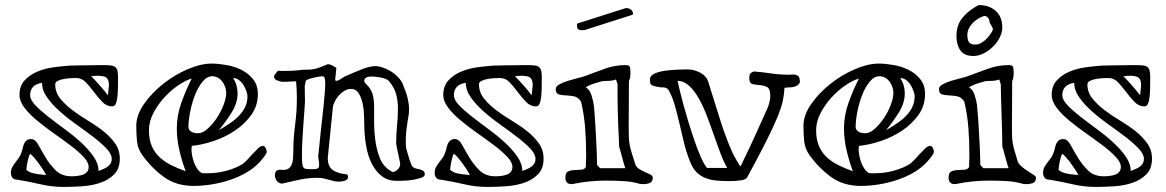

<svg xmlns="http://www.w3.org/2000/svg" viewBox="-20 -705 4605 758"><path d="M45 4Q34 4 28.5 -4Q23 -12 23 -22Q23 -35 28 -44.5Q33 -54 40 -63Q47 -72 54 -81.5Q61 -91 65 -104Q68 -112 70 -121.5Q72 -131 75.5 -138.5Q79 -146 85.5 -151Q92 -156 103 -156Q119 -156 131.5 -133Q144 -110 160.5 -82.5Q177 -55 200.5 -32Q224 -9 263 -9Q274 -9 286 -10.5Q298 -12 307.5 -15.5Q317 -19 323.5 -26.5Q330 -34 330 -46Q330 -64 310 -85.5Q290 -107 259.5 -130Q229 -153 193.5 -178Q158 -203 127.5 -228Q97 -253 77 -279Q57 -305 57 -330Q57 -366 77.5 -388Q98 -410 128 -422.5Q158 -435 192.5 -439.5Q227 -444 254 -446Q261 -446 274 -446.5Q287 -447 304 -447Q321 -447 340.5 -447.5Q360 -448 380 -448Q401 -448 414 -447Q427 -446 434 -441Q441 -436 443.5 -426.5Q446 -417 446 -399Q446 -376 445.5 -355Q445 -334 443 -318.5Q441 -303 436.5 -294Q432 -285 423 -285Q401 -285 384 -302.5Q367 -320 351.5 -341Q336 -362 319.5 -379.5Q303 -397 281 -397Q275 -397 261.5 -396.5Q248 -396 233.5 -393.5Q219 -391 208.5 -386Q198 -381 198 -372Q198 -341 217 -317Q236 -293 264 -271.5Q292 -250 325.5 -230Q359 -210 387 -188Q415 -166 434 -139.5Q453 -113 453 -79Q453 -39 430.5 -16.5Q408 6 375 17Q342 28 303 30.5Q264 33 231 33Q184 33 137.5 22Q91 11 45 4ZM84 -35Q91 -27 107.5 -22Q124 -17 162 -14Q159 -21 151 -33.5Q143 -46 133.5 -59Q124 -72 114.5 -83Q105 -94 99 -98Q96 -94 93 -84Q90 -74 88 -63.5Q86 -53 85 -44.5Q84 -36 84 -35ZM99 -329Q99 -311 119 -290Q139 -269 169 -245.5Q199 -222 234 -196.5Q269 -171 299 -143.5Q329 -116 349 -87.5Q369 -59 369 -30Q376 -33 385 -36.5Q394 -40 402 -45Q410 -50 415.5 -58Q421 -66 421 -78Q421 -97 400.5 -118.5Q380 -140 349.5 -163.5Q319 -187 283.5 -212Q248 -237 217.5 -264Q187 -291 166.5 -319.5Q146 -348 146 -378Q99 -371 99 -329ZM340 -404Q346 -398 355.5 -388Q365 -378 374.5 -367Q384 -356 392.5 -346Q401 -336 406 -329Q407 -342 408.5 -352.5Q410 -363 410 -371Q410 -388 401.5 -397Q393 -406 365 -406Q360 -406 353.5 -405.5Q347 -405 340 -404Z M518 -208Q518 -251 549 -295Q580 -339 625 -374.5Q670 -410 721.5 -432Q773 -454 815 -454Q841 -454 873 -448.5Q905 -443 932.5 -429.5Q960 -416 979 -392.5Q998 -369 998 -334Q998 -288 972.5 -252Q947 -216 908.5 -190Q870 -164 824 -148.5Q778 -133 737 -129Q737 -127 736.5 -122.5Q736 -118 736 -116Q736 -105 738.5 -91Q741 -77 746 -63.5Q751 -50 758.5 -39Q766 -28 776 -22Q778 -21 788.5 -21Q799 -21 802 -21Q810 -21 824 -22Q838 -23 855.5 -26.5Q873 -30 892.5 -36.5Q912 -43 932 -54Q943 -60 954.5 -72.5Q966 -85 977.5 -97.5Q989 -110 999 -119.5Q1009 -129 1018 -129Q1025 -129 1029 -120Q1033 -111 1033 -107Q1034 -97 1006 -66Q983 -41 951.5 -23Q920 -5 884.5 6.5Q849 18 813 23.5Q777 29 744 29Q677 29 629 -5Q581 -39 543 -91Q524 -117 521 -146.5Q518 -176 518 -208ZM568 -191Q568 -153 580 -126.5Q592 -100 612.5 -82Q633 -64 659 -51.5Q685 -39 713 -29Q698 -69 688 -112.5Q678 -156 678 -198Q678 -249 696 -299.5Q714 -350 737 -395Q713 -388 683.5 -368Q654 -348 628.5 -320Q603 -292 585.5 -258.5Q568 -225 568 -191ZM724 -203Q724 -193 734 -186Q744 -179 762 -179Q780 -179 799.5 -196.5Q819 -214 835.5 -238.5Q852 -263 862.5 -290.5Q873 -318 873 -338Q873 -350 869 -361.5Q865 -373 858 -382.5Q851 -392 840.5 -398Q830 -404 818 -404Q797 -404 779.5 -382.5Q762 -361 750 -330.5Q738 -300 731 -265Q724 -230 724 -203ZM900 -397Q910 -382 914 -366.5Q918 -351 918 -337Q918 -299 895.5 -262.5Q873 -226 844 -191Q872 -207 893 -222Q914 -237 928 -253Q942 -269 949.5 -286.5Q957 -304 957 -326Q957 -332 953 -344Q949 -356 942 -368Q935 -380 924 -388.5Q913 -397 900 -397Z M1065 -15Q1067 -29 1073 -32Q1079 -35 1089 -35Q1091 -35 1092.5 -34.5Q1094 -34 1097 -34Q1112 -34 1120.5 -40.5Q1129 -47 1132.5 -57.5Q1136 -68 1137 -81Q1138 -94 1138 -108Q1138 -159 1145 -211.5Q1152 -264 1152 -318Q1152 -351 1149 -384Q1142 -384 1133.5 -383.5Q1125 -383 1117 -382.5Q1109 -382 1102.5 -382Q1096 -382 1093 -382Q1084 -384 1073 -388Q1062 -392 1062 -404Q1062 -408 1068.5 -415Q1075 -422 1077 -426Q1083 -425 1088 -425Q1093 -425 1098 -425Q1127 -425 1139 -426Q1151 -427 1157.5 -427.5Q1164 -428 1170.5 -429Q1177 -430 1197 -430Q1217 -430 1237 -437Q1257 -444 1275 -452Q1287 -450 1295.5 -444.5Q1304 -439 1308 -437L1303 -388Q1304 -387 1306 -387Q1307 -386 1310 -386Q1314 -386 1324.5 -392.5Q1335 -399 1339 -402Q1386 -423 1414 -433.5Q1442 -444 1464 -444Q1474 -444 1489.5 -439Q1505 -434 1521 -424.5Q1537 -415 1550.5 -401.5Q1564 -388 1571 -371Q1585 -337 1590 -314.5Q1595 -292 1595 -275Q1595 -261 1593 -248.5Q1591 -236 1588.5 -221.5Q1586 -207 1584 -188.5Q1582 -170 1582 -145Q1582 -136 1582.5 -129.5Q1583 -123 1584 -118Q1585 -113 1588.5 -102Q1592 -91 1595.5 -79Q1599 -67 1603 -57Q1607 -47 1610 -46Q1615 -41 1623 -39.5Q1631 -38 1638.5 -36Q1646 -34 1651.5 -30Q1657 -26 1657 -17Q1657 -8 1642.5 -3Q1628 2 1609.5 5Q1591 8 1572.5 8.5Q1554 9 1546 9Q1513 9 1489 -8.5Q1465 -26 1449 -56.5Q1433 -87 1425.5 -129Q1418 -171 1418 -220Q1418 -232 1417 -254.5Q1416 -277 1411 -299Q1406 -321 1395.5 -337.5Q1385 -354 1366 -354Q1352 -354 1339.5 -346.5Q1327 -339 1317.5 -328Q1308 -317 1301.5 -304Q1295 -291 1294 -280L1274 -82Q1274 -47 1294 -33.5Q1314 -20 1347 -17Q1354 -16 1354 -7Q1354 4 1343 8Q1332 12 1318 12Q1306 12 1296.5 9.5Q1287 7 1278 4.5Q1269 2 1258.5 -0.5Q1248 -3 1233 -3Q1197 -3 1161.5 4.5Q1126 12 1093 20Q1079 18 1072 8Q1065 -2 1065 -15ZM1183 -364Q1183 -350 1183.5 -334.5Q1184 -319 1184 -304Q1184 -295 1182 -271.5Q1180 -248 1178 -218.5Q1176 -189 1174 -156Q1172 -123 1172 -95Q1172 -74 1173 -62Q1174 -50 1177.5 -44.5Q1181 -39 1189.5 -38Q1198 -37 1213 -37Q1228 -37 1234 -40Q1240 -43 1240 -54Q1240 -66 1236 -86Q1238 -103 1240.5 -128.5Q1243 -154 1246 -182.5Q1249 -211 1252.5 -241Q1256 -271 1258.5 -297Q1261 -323 1262.5 -342.5Q1264 -362 1264 -371V-375Q1264 -384 1262.5 -394Q1261 -404 1251 -404Q1249 -404 1239.5 -402.5Q1230 -401 1219 -398.5Q1208 -396 1198.5 -392.5Q1189 -389 1187 -386ZM1418 -387Q1418 -380 1423 -375.5Q1428 -371 1434 -364Q1440 -357 1446 -345.5Q1452 -334 1455 -314Q1458 -287 1457 -245.5Q1456 -204 1460.5 -161Q1465 -118 1479.5 -81Q1494 -44 1530 -26Q1540 -26 1550 -36Q1560 -46 1560 -57Q1560 -60 1557.5 -72Q1555 -84 1552 -97.5Q1549 -111 1546.5 -123.5Q1544 -136 1544 -140Q1544 -175 1547.5 -209Q1551 -243 1551 -277Q1551 -305 1544.5 -331Q1538 -357 1518 -382Q1513 -389 1503.5 -393Q1494 -397 1483.5 -399Q1473 -401 1463 -402Q1453 -403 1446 -403Q1435 -403 1427 -399.5Q1419 -396 1418 -387Z M1718 4Q1707 4 1701.5 -4Q1696 -12 1696 -22Q1696 -35 1701 -44.5Q1706 -54 1713 -63Q1720 -72 1727 -81.5Q1734 -91 1738 -104Q1741 -112 1743 -121.5Q1745 -131 1748.5 -138.5Q1752 -146 1758.5 -151Q1765 -156 1776 -156Q1792 -156 1804.5 -133Q1817 -110 1833.5 -82.5Q1850 -55 1873.5 -32Q1897 -9 1936 -9Q1947 -9 1959 -10.5Q1971 -12 1980.5 -15.5Q1990 -19 1996.5 -26.5Q2003 -34 2003 -46Q2003 -64 1983 -85.5Q1963 -107 1932.5 -130Q1902 -153 1866.5 -178Q1831 -203 1800.5 -228Q1770 -253 1750 -279Q1730 -305 1730 -330Q1730 -366 1750.5 -388Q1771 -410 1801 -422.5Q1831 -435 1865.5 -439.5Q1900 -444 1927 -446Q1934 -446 1947 -446.5Q1960 -447 1977 -447Q1994 -447 2013.5 -447.5Q2033 -448 2053 -448Q2074 -448 2087 -447Q2100 -446 2107 -441Q2114 -436 2116.5 -426.5Q2119 -417 2119 -399Q2119 -376 2118.5 -355Q2118 -334 2116 -318.5Q2114 -303 2109.5 -294Q2105 -285 2096 -285Q2074 -285 2057 -302.5Q2040 -320 2024.5 -341Q2009 -362 1992.5 -379.5Q1976 -397 1954 -397Q1948 -397 1934.5 -396.5Q1921 -396 1906.5 -393.5Q1892 -391 1881.5 -386Q1871 -381 1871 -372Q1871 -341 1890 -317Q1909 -293 1937 -271.5Q1965 -250 1998.5 -230Q2032 -210 2060 -188Q2088 -166 2107 -139.5Q2126 -113 2126 -79Q2126 -39 2103.5 -16.5Q2081 6 2048 17Q2015 28 1976 30.5Q1937 33 1904 33Q1857 33 1810.5 22Q1764 11 1718 4ZM1757 -35Q1764 -27 1780.5 -22Q1797 -17 1835 -14Q1832 -21 1824 -33.5Q1816 -46 1806.5 -59Q1797 -72 1787.5 -83Q1778 -94 1772 -98Q1769 -94 1766 -84Q1763 -74 1761 -63.5Q1759 -53 1758 -44.5Q1757 -36 1757 -35ZM1772 -329Q1772 -311 1792 -290Q1812 -269 1842 -245.5Q1872 -222 1907 -196.5Q1942 -171 1972 -143.5Q2002 -116 2022 -87.5Q2042 -59 2042 -30Q2049 -33 2058 -36.5Q2067 -40 2075 -45Q2083 -50 2088.5 -58Q2094 -66 2094 -78Q2094 -97 2073.5 -118.5Q2053 -140 2022.5 -163.5Q1992 -187 1956.5 -212Q1921 -237 1890.5 -264Q1860 -291 1839.5 -319.5Q1819 -348 1819 -378Q1772 -371 1772 -329ZM2013 -404Q2019 -398 2028.5 -388Q2038 -378 2047.5 -367Q2057 -356 2065.5 -346Q2074 -336 2079 -329Q2080 -342 2081.5 -352.5Q2083 -363 2083 -371Q2083 -388 2074.5 -397Q2066 -406 2038 -406Q2033 -406 2026.5 -405.5Q2020 -405 2013 -404Z M2212 -4Q2212 -23 2222.5 -28Q2233 -33 2247 -33.5Q2261 -34 2274.5 -35Q2288 -36 2293 -46Q2293 -49 2293 -56.5Q2293 -64 2293.5 -72Q2294 -80 2294 -87Q2294 -94 2294 -97Q2294 -150 2290 -201Q2286 -252 2274 -304Q2262 -322 2245 -325Q2228 -328 2212.5 -328.5Q2197 -329 2185.5 -332.5Q2174 -336 2174 -354Q2174 -364 2188.5 -372Q2203 -380 2222.5 -386Q2242 -392 2260.5 -396.5Q2279 -401 2287 -404Q2326 -418 2366 -433Q2406 -448 2450 -448Q2462 -448 2465.5 -442.5Q2469 -437 2469 -417Q2469 -409 2468 -401Q2467 -393 2463 -385Q2463 -330 2462.5 -282.5Q2462 -235 2462 -212Q2462 -183 2462.5 -166Q2463 -149 2465.5 -135Q2468 -121 2473 -104.5Q2478 -88 2487 -60Q2491 -46 2502.5 -38.5Q2514 -31 2526 -26Q2538 -21 2547.5 -16Q2557 -11 2557 -4Q2557 13 2545 17.5Q2533 22 2518 22Q2516 22 2511.5 21.5Q2507 21 2506 21Q2477 12 2442 10Q2407 8 2374 8Q2341 8 2309.5 11Q2278 14 2243 21Q2241 21 2240 21.5Q2239 22 2237 22Q2212 22 2212 -4ZM2349 -41H2449Q2446 -48 2442 -62.5Q2438 -77 2434 -91.5Q2430 -106 2427 -117Q2424 -128 2424 -127V-140Q2422 -170 2421 -202Q2420 -234 2419 -264.5Q2418 -295 2418 -322.5Q2418 -350 2418 -372L2412 -391Q2400 -387 2388.5 -386Q2377 -385 2363 -385Q2358 -385 2348 -382Q2338 -379 2326.5 -375.5Q2315 -372 2305.5 -367.5Q2296 -363 2293 -360Q2308 -351 2315 -329Q2322 -307 2324 -291Q2325 -288 2327 -262Q2329 -236 2331 -200Q2333 -164 2335 -124.5Q2337 -85 2337 -54ZM2258 -609Q2258 -611 2259 -612L2447 -672H2449Q2450 -672 2451 -672.5Q2452 -673 2453 -673Q2463 -673 2471 -667Q2479 -661 2479 -650Q2479 -649 2478.5 -649Q2478 -649 2478 -648V-647L2290 -587Q2288 -586 2286 -586H2279Q2268 -586 2263 -589Q2258 -592 2258 -604Z M2563 -365Q2553 -368 2549.5 -372Q2546 -376 2546 -392Q2546 -406 2563 -414Q2580 -422 2604 -425.5Q2628 -429 2653 -430Q2678 -431 2694 -431Q2720 -431 2744.5 -418Q2769 -405 2776 -382Q2802 -298 2824.5 -227.5Q2847 -157 2871 -104Q2873 -99 2878 -90Q2883 -81 2888 -72Q2893 -63 2897.5 -56Q2902 -49 2904 -49Q2922 -85 2937.5 -118.5Q2953 -152 2966 -180.5Q2979 -209 2989 -231.5Q2999 -254 3005 -267Q3011 -278 3016 -295Q3021 -312 3021 -328Q3021 -355 3008 -361.5Q2995 -368 2979.5 -369Q2964 -370 2951 -373Q2938 -376 2938 -397Q2938 -408 2941.5 -413.5Q2945 -419 2956 -423Q2991 -420 3025.5 -415Q3060 -410 3096 -410Q3100 -410 3103 -410.5Q3106 -411 3109 -411Q3122 -411 3130 -406Q3138 -401 3138 -379Q3132 -370 3125.5 -366.5Q3119 -363 3111.5 -361.5Q3104 -360 3095.5 -360Q3087 -360 3077 -358Q3076 -333 3070.5 -307Q3065 -281 3049 -242Q3033 -203 3004.5 -146.5Q2976 -90 2930 -5Q2925 4 2904.5 7Q2884 10 2862 10Q2835 10 2810.5 8Q2786 6 2765.5 -2Q2745 -10 2729.5 -25.5Q2714 -41 2704 -68Q2689 -105 2680 -143Q2671 -181 2662.5 -217Q2654 -253 2645 -286Q2636 -319 2621 -347Q2614 -360 2597.5 -360Q2581 -360 2563 -365ZM2655 -386Q2657 -376 2663 -350.5Q2669 -325 2678 -292Q2687 -259 2698.5 -221.5Q2710 -184 2722 -149Q2734 -114 2746.5 -85.5Q2759 -57 2771 -42H2851Q2837 -66 2824 -100.5Q2811 -135 2798 -172.5Q2785 -210 2770.5 -248Q2756 -286 2739 -316Q2722 -346 2701.5 -365.5Q2681 -385 2655 -386Z M3152 -208Q3152 -251 3183 -295Q3214 -339 3259 -374.5Q3304 -410 3355.5 -432Q3407 -454 3449 -454Q3475 -454 3507 -448.5Q3539 -443 3566.5 -429.5Q3594 -416 3613 -392.5Q3632 -369 3632 -334Q3632 -288 3606.5 -252Q3581 -216 3542.5 -190Q3504 -164 3458 -148.5Q3412 -133 3371 -129Q3371 -127 3370.5 -122.5Q3370 -118 3370 -116Q3370 -105 3372.5 -91Q3375 -77 3380 -63.5Q3385 -50 3392.5 -39Q3400 -28 3410 -22Q3412 -21 3422.5 -21Q3433 -21 3436 -21Q3444 -21 3458 -22Q3472 -23 3489.5 -26.5Q3507 -30 3526.5 -36.5Q3546 -43 3566 -54Q3577 -60 3588.5 -72.5Q3600 -85 3611.5 -97.5Q3623 -110 3633 -119.5Q3643 -129 3652 -129Q3659 -129 3663 -120Q3667 -111 3667 -107Q3668 -97 3640 -66Q3617 -41 3585.5 -23Q3554 -5 3518.5 6.5Q3483 18 3447 23.5Q3411 29 3378 29Q3311 29 3263 -5Q3215 -39 3177 -91Q3158 -117 3155 -146.5Q3152 -176 3152 -208ZM3202 -191Q3202 -153 3214 -126.5Q3226 -100 3246.5 -82Q3267 -64 3293 -51.5Q3319 -39 3347 -29Q3332 -69 3322 -112.5Q3312 -156 3312 -198Q3312 -249 3330 -299.5Q3348 -350 3371 -395Q3347 -388 3317.5 -368Q3288 -348 3262.5 -320Q3237 -292 3219.5 -258.5Q3202 -225 3202 -191ZM3358 -203Q3358 -193 3368 -186Q3378 -179 3396 -179Q3414 -179 3433.5 -196.5Q3453 -214 3469.5 -238.5Q3486 -263 3496.5 -290.5Q3507 -318 3507 -338Q3507 -350 3503 -361.5Q3499 -373 3492 -382.5Q3485 -392 3474.5 -398Q3464 -404 3452 -404Q3431 -404 3413.5 -382.5Q3396 -361 3384 -330.5Q3372 -300 3365 -265Q3358 -230 3358 -203ZM3534 -397Q3544 -382 3548 -366.5Q3552 -351 3552 -337Q3552 -299 3529.5 -262.5Q3507 -226 3478 -191Q3506 -207 3527 -222Q3548 -237 3562 -253Q3576 -269 3583.5 -286.5Q3591 -304 3591 -326Q3591 -332 3587 -344Q3583 -356 3576 -368Q3569 -380 3558 -388.5Q3547 -397 3534 -397Z M3725 -4Q3725 -23 3735.5 -28Q3746 -33 3760 -33.5Q3774 -34 3787.5 -35Q3801 -36 3806 -46Q3806 -49 3806 -56.5Q3806 -64 3806.5 -72Q3807 -80 3807 -87Q3807 -94 3807 -97Q3807 -150 3803 -201Q3799 -252 3787 -304Q3775 -322 3758 -325Q3741 -328 3725.5 -328.5Q3710 -329 3698.5 -332.5Q3687 -336 3687 -354Q3687 -364 3701.5 -372Q3716 -380 3735.5 -386Q3755 -392 3773.5 -396.5Q3792 -401 3800 -404Q3838 -418 3878.5 -433Q3919 -448 3963 -448Q3975 -448 3978.5 -442.5Q3982 -437 3982 -417Q3982 -409 3981 -401Q3980 -393 3976 -385Q3976 -330 3975.5 -282.5Q3975 -235 3975 -212Q3975 -185 3975.5 -168.5Q3976 -152 3978.5 -138.5Q3981 -125 3985 -111Q3989 -97 3996 -74Q3999 -60 4011 -49.5Q4023 -39 4036 -30.5Q4049 -22 4059.5 -15.5Q4070 -9 4070 -4Q4070 13 4058 17.5Q4046 22 4031 22Q4029 22 4024.5 21.5Q4020 21 4019 21Q3990 12 3955 10Q3920 8 3887 8Q3854 8 3822.5 11Q3791 14 3756 21Q3754 21 3753 21.5Q3752 22 3750 22Q3725 22 3725 -4ZM3862 -41H3962Q3959 -48 3955 -62.5Q3951 -77 3947 -91.5Q3943 -106 3940 -117Q3937 -128 3937 -127Q3937 -158 3936 -191.5Q3935 -225 3934 -257.5Q3933 -290 3932 -319.5Q3931 -349 3931 -372L3925 -391Q3913 -387 3901.5 -386Q3890 -385 3876 -385Q3871 -385 3861 -382Q3851 -379 3839.5 -375.5Q3828 -372 3818.5 -367.5Q3809 -363 3806 -360Q3821 -351 3828 -329Q3835 -307 3837 -291Q3837 -288 3839.5 -262Q3842 -236 3844 -200Q3846 -164 3848 -124.5Q3850 -85 3850 -54ZM3756 -563Q3756 -607 3781 -636.5Q3806 -666 3844 -685Q3886 -685 3911.5 -661.5Q3937 -638 3937 -597Q3937 -577 3926.5 -556.5Q3916 -536 3899.5 -520Q3883 -504 3863 -494Q3843 -484 3823 -484Q3787 -484 3771.5 -506Q3756 -528 3756 -563ZM3799 -567Q3799 -548 3805.5 -538.5Q3812 -529 3831 -529Q3843 -529 3855.5 -536.5Q3868 -544 3877.5 -554.5Q3887 -565 3893.5 -575.5Q3900 -586 3900 -591Q3900 -593 3894 -603.5Q3888 -614 3887 -616Q3887 -617 3886.5 -621Q3886 -625 3884 -629.5Q3882 -634 3877.5 -638Q3873 -642 3865 -642Q3853 -638 3841.5 -631Q3830 -624 3820.5 -614.5Q3811 -605 3805 -593Q3799 -581 3799 -567Z M4120 4Q4109 4 4103.5 -4Q4098 -12 4098 -22Q4098 -35 4103 -44.5Q4108 -54 4115 -63Q4122 -72 4129 -81.5Q4136 -91 4140 -104Q4143 -112 4145 -121.5Q4147 -131 4150.5 -138.5Q4154 -146 4160.5 -151Q4167 -156 4178 -156Q4194 -156 4206.5 -133Q4219 -110 4235.5 -82.5Q4252 -55 4275.5 -32Q4299 -9 4338 -9Q4349 -9 4361 -10.5Q4373 -12 4382.5 -15.5Q4392 -19 4398.5 -26.5Q4405 -34 4405 -46Q4405 -64 4385 -85.5Q4365 -107 4334.5 -130Q4304 -153 4268.5 -178Q4233 -203 4202.5 -228Q4172 -253 4152 -279Q4132 -305 4132 -330Q4132 -366 4152.5 -388Q4173 -410 4203 -422.5Q4233 -435 4267.5 -439.5Q4302 -444 4329 -446Q4336 -446 4349 -446.5Q4362 -447 4379 -447Q4396 -447 4415.5 -447.5Q4435 -448 4455 -448Q4476 -448 4489 -447Q4502 -446 4509 -441Q4516 -436 4518.5 -426.5Q4521 -417 4521 -399Q4521 -376 4520.5 -355Q4520 -334 4518 -318.5Q4516 -303 4511.5 -294Q4507 -285 4498 -285Q4476 -285 4459 -302.5Q4442 -320 4426.5 -341Q4411 -362 4394.5 -379.5Q4378 -397 4356 -397Q4350 -397 4336.5 -396.5Q4323 -396 4308.5 -393.5Q4294 -391 4283.5 -386Q4273 -381 4273 -372Q4273 -341 4292 -317Q4311 -293 4339 -271.5Q4367 -250 4400.5 -230Q4434 -210 4462 -188Q4490 -166 4509 -139.5Q4528 -113 4528 -79Q4528 -39 4505.5 -16.5Q4483 6 4450 17Q4417 28 4378 30.5Q4339 33 4306 33Q4259 33 4212.5 22Q4166 11 4120 4ZM4159 -35Q4166 -27 4182.5 -22Q4199 -17 4237 -14Q4234 -21 4226 -33.5Q4218 -46 4208.5 -59Q4199 -72 4189.5 -83Q4180 -94 4174 -98Q4171 -94 4168 -84Q4165 -74 4163 -63.5Q4161 -53 4160 -44.5Q4159 -36 4159 -35ZM4174 -329Q4174 -311 4194 -290Q4214 -269 4244 -245.5Q4274 -222 4309 -196.5Q4344 -171 4374 -143.5Q4404 -116 4424 -87.5Q4444 -59 4444 -30Q4451 -33 4460 -36.5Q4469 -40 4477 -45Q4485 -50 4490.5 -58Q4496 -66 4496 -78Q4496 -97 4475.5 -118.5Q4455 -140 4424.5 -163.5Q4394 -187 4358.5 -212Q4323 -237 4292.5 -264Q4262 -291 4241.5 -319.5Q4221 -348 4221 -378Q4174 -371 4174 -329ZM4415 -404Q4421 -398 4430.5 -388Q4440 -378 4449.5 -367Q4459 -356 4467.5 -346Q4476 -336 4481 -329Q4482 -342 4483.5 -352.5Q4485 -363 4485 -371Q4485 -388 4476.5 -397Q4468 -406 4440 -406Q4435 -406 4428.5 -405.5Q4422 -405 4415 -404Z"/></svg>

Font: Miltonian
Style: Regular
Weight: 400
Designer: Pablo Impallari
Foundry: Pablo Impallari
Version: Version 1.008